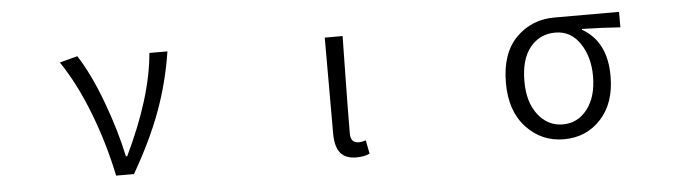

<svg xmlns="http://www.w3.org/2000/svg" viewBox="-41 -705 3081 869"><g transform="rotate(-5 1500.0 -271.0)"><path d="M538.1 0H457Q425.8 -150.4 371.6 -290Q317.4 -429.7 248 -532.2L329.1 -553.7Q384.8 -467.8 434.1 -335.4Q483.4 -203.1 508.8 -83H514.6Q638.7 -340.8 655.3 -540H737.3Q715.8 -400.4 668.5 -272Q621.1 -143.6 538.1 0Z M1547.9 12.7Q1498 12.7 1475.1 -16.1Q1452.1 -44.9 1452.1 -103.5V-540H1533.2Q1532.2 -489.3 1530.8 -397Q1529.3 -304.7 1528.3 -231Q1527.3 -157.2 1527.3 -96.7Q1527.3 -54.7 1564.5 -54.7Q1579.1 -54.7 1596.7 -60.5L1608.4 1Q1583 12.7 1547.9 12.7Z M2251 -263.7Q2251 -398.4 2321.3 -469.2Q2391.6 -540 2495.1 -540H2789.1V-469.7Q2710 -475.6 2615.2 -477.5V-473.6Q2725.6 -411.1 2725.6 -253.9Q2725.6 -130.9 2659.2 -59.1Q2592.8 12.7 2491.2 12.7Q2389.6 12.7 2320.3 -61.5Q2251 -135.7 2251 -263.7ZM2492.2 -54.7Q2559.6 -54.7 2603 -110.8Q2646.5 -167 2646.5 -260.7Q2646.5 -348.6 2605 -410.2Q2563.5 -471.7 2493.2 -471.7Q2422.9 -471.7 2378.9 -418Q2335 -364.3 2335 -263.7Q2335 -168.9 2379.4 -111.8Q2423.8 -54.7 2492.2 -54.7Z"/></g></svg>

Font: Gen Shin Gothic Monospace Normal
Style: Regular
Weight: 350
Designer: [Source Han Sans]
Ryoko NISHIZUKA  (kana & ideographs); Paul D. Hunt (Latin, Greek & Cyrillic); Wenlong ZHANG  (bopomofo
Version: Version 1.002.20150607